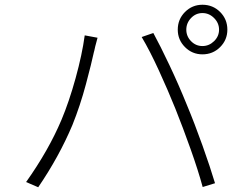

<svg xmlns="http://www.w3.org/2000/svg" viewBox="-20 -802 1040 809"><path d="M765 -677Q765 -649 785 -628.5Q805 -608 833 -608Q861 -608 882 -628.5Q903 -649 903 -677Q903 -705 882 -726Q861 -747 833 -747Q805 -747 785 -726Q765 -705 765 -677ZM729 -677Q729 -721 759.5 -751.5Q790 -782 833 -782Q877 -782 907.5 -751.5Q938 -721 938 -677Q938 -634 907.5 -603.5Q877 -573 833 -573Q790 -573 759.5 -603.5Q729 -634 729 -677ZM239 -297Q271 -373 298.5 -472.5Q326 -572 337 -653L391 -643Q389 -634 386 -624Q381 -607 377 -587Q377 -586 376 -584Q366 -537 342 -447Q318 -357 285 -275Q229 -142 141 -13L90 -35Q185 -169 239 -297ZM719 -344Q688 -421 649.5 -505Q611 -589 577 -646L626 -663Q655 -610 694 -527.5Q733 -445 767 -361Q800 -282 833 -189.5Q866 -97 886 -30L834 -14Q815 -84 783 -174Q751 -264 719 -344Z"/></svg>

Font: LXGW 975 Gothic SC 200W
Style: Regular
Weight: 200
Version: Version 2.01;February 25, 2021